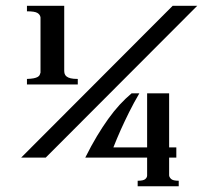

<svg xmlns="http://www.w3.org/2000/svg" viewBox="-20 -545 731 664"><path d="M249 -252.9H73.2V-272Q87.4 -272.5 96.2 -274.2Q105 -275.9 110.1 -278.8Q115.2 -281.7 117.2 -285.6Q119.1 -289.6 120.1 -293.9V-484.9Q118.7 -494.6 109.4 -500.2Q100.1 -505.9 73.2 -505.9V-524.9H202.1V-300.8Q202.1 -294.9 203.6 -289.8Q205.1 -284.7 210.2 -280.5Q215.3 -276.4 224.4 -274.2Q233.4 -272 249 -272ZM662.1 -524.9 138.2 0H53.2L577.1 -524.9ZM598.1 99.1H456.1V80.1Q475.6 80.1 482.2 74.5Q488.8 68.8 488.8 62V0H274.9Q295.4 -41 315.2 -74Q335 -106.9 354.5 -134Q374 -161.1 394 -182.9Q414.1 -204.6 435.1 -222.2H461.9Q442.9 -189.9 426.5 -157Q410.2 -124 397.9 -96.7Q383.8 -64.9 372.1 -35.2H488.8V-222.2H564.9V-35.2H589.8V0H564.9V61Q564.9 66.9 571.3 73.5Q577.6 80.1 598.1 80.1Z"/></svg>

Font: Uncial Antiqua
Style: Regular
Weight: 400
Version: Version 1.000